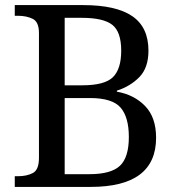

<svg xmlns="http://www.w3.org/2000/svg" viewBox="-20 -734 694 754"><path d="M38 0V-42H51Q85 -42 109 -54.5Q133 -67 133 -114V-604Q133 -648 108.5 -660Q84 -672 51 -672H38V-714H306Q436 -714 499.5 -670.5Q563 -627 563 -535Q563 -468 527.5 -431.5Q492 -395 439 -378V-374Q507 -362 550 -317.5Q593 -273 593 -193Q593 0 336 0ZM331 -50Q416 -50 451 -83Q486 -116 486 -196Q486 -274 453.5 -311.5Q421 -349 333 -349H234V-50ZM303 -399Q391 -399 423.5 -431Q456 -463 456 -535Q456 -609 421 -636.5Q386 -664 301 -664H234V-399Z"/></svg>

Font: Noto Serif Toto
Style: Regular
Weight: 400
Designer: Monotype Design Team
Foundry: Monotype Imaging Inc.
Version: Version 2.001